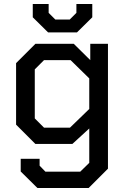

<svg xmlns="http://www.w3.org/2000/svg" viewBox="-20 -716 627 955"><path d="M517 -498V123L421 219H166L83 137V74H177V108L206 138H379L424 94V-77L340 0H156L60 -96V-402L156 -498H347L429 -417V-498ZM424 -326 331 -417H199L153 -371V-127L199 -81H328L424 -174ZM143 -630V-696H222V-652L255 -619H327L360 -652V-696H439V-630L363 -555H219Z"/></svg>

Font: Chakra Petch Medium
Style: Regular
Weight: 500
Designer: Katatrad Aksorn Co.,Ltd.
Foundry: Cadson Demak Co.,Ltd.
Version: Version 1.000; ttfautohint (v1.6)